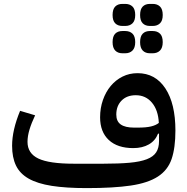

<svg xmlns="http://www.w3.org/2000/svg" viewBox="-20 -952 959 984"><path d="M425 12Q318 12 245 0.5Q172 -11 127 -36.5Q82 -62 62 -103.5Q42 -145 42 -205Q42 -285 83 -384L160 -361Q141 -321 131 -287.5Q121 -254 121 -225Q121 -166 176.5 -139.5Q232 -113 358 -113H511Q590 -113 644.5 -118Q699 -123 732.5 -136Q766 -149 780.5 -171.5Q795 -194 795 -229V-267H790Q776 -231 743 -212Q710 -193 663 -193Q582 -193 537.5 -234.5Q493 -276 493 -351Q493 -398 507.5 -439.5Q522 -481 547.5 -511.5Q573 -542 608 -559.5Q643 -577 685 -577Q776 -577 827.5 -499Q879 -421 879 -283Q879 -194 859.5 -137Q840 -80 789 -47Q738 -14 650 -1Q562 12 425 12ZM687 -298Q729 -298 754 -304Q779 -310 794 -322Q791 -387 759 -425.5Q727 -464 676 -464Q630 -464 603 -436.5Q576 -409 576 -365Q576 -330 599 -314Q622 -298 667 -298ZM748 -679Q725 -679 711.5 -693Q698 -707 698 -736Q698 -766 711.5 -779.5Q725 -793 748 -793H763Q786 -793 800 -779.5Q814 -766 814 -736Q814 -707 800 -693Q786 -679 763 -679ZM748 -819Q725 -819 711.5 -832.5Q698 -846 698 -875Q698 -905 711.5 -918.5Q725 -932 748 -932H763Q786 -932 800 -918.5Q814 -905 814 -875Q814 -846 800 -832.5Q786 -819 763 -819ZM607 -679Q584 -679 570.5 -693Q557 -707 557 -736Q557 -766 570.5 -779.5Q584 -793 607 -793H622Q645 -793 659 -779.5Q673 -766 673 -736Q673 -707 659 -693Q645 -679 622 -679ZM607 -819Q584 -819 570.5 -832.5Q557 -846 557 -875Q557 -905 570.5 -918.5Q584 -932 607 -932H622Q645 -932 659 -918.5Q673 -905 673 -875Q673 -846 659 -832.5Q645 -819 622 -819Z"/></svg>

Font: IBM Plex Sans Arabic Medm
Style: Regular
Weight: 500
Designer: Mike Abbink, Paul van der Laan, Pieter van Rosmalen, Wael Morcos, Khajak Apelian
Foundry: Bold Monday
Version: Version 1.005